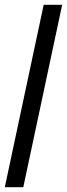

<svg xmlns="http://www.w3.org/2000/svg" viewBox="-20 -780 279 800"><path d="M0 0H77L239 -760H162Z"/></svg>

Font: Noto Sans ExtraCondensed
Style: Italic
Weight: 400
Width: 2
Italic angle: -12°
Designer: Monotype Design Team
Foundry: Monotype Imaging Inc.
Version: Version 2.013